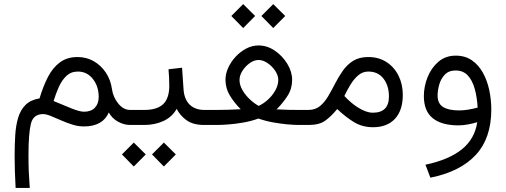

<svg xmlns="http://www.w3.org/2000/svg" viewBox="-20 -617 2498 948"><path d="M532.7 -177.7Q538.1 -137.7 563.7 -106Q589.4 -74.2 622.6 -74.2H640.1V0H622.6Q592.3 0 563.2 -15.9Q534.2 -31.7 517.1 -61.5Q487.3 7.3 394 7.3Q365.7 7.3 336.7 -2Q307.6 -11.2 280.5 -23.2Q253.4 -35.2 230.7 -44.4Q208 -53.7 192.4 -53.7Q144 -53.7 132.3 -5.1Q120.6 43.5 120.6 149.9Q120.6 197.8 122.1 231.9Q123.5 266.1 127 311H57.1Q54.7 267.6 53.5 229.7Q52.2 191.9 52.2 153.3Q52.2 99.6 55.2 51.3Q58.1 2.9 69.6 -35.6Q81.1 -74.2 106.2 -99.1Q131.3 -124 175.3 -131.3Q192.9 -190.9 216.8 -237.1Q240.7 -283.2 276.1 -309.3Q311.5 -335.4 363.3 -335.4Q407.2 -335.4 443.1 -314.7Q479 -293.9 502.7 -258.3Q526.4 -222.7 532.7 -177.7ZM467.3 -138.2Q467.3 -190.9 438.5 -227.3Q409.7 -263.7 364.7 -263.7Q330.6 -263.7 307.9 -242.2Q285.2 -220.7 270.3 -187.3Q255.4 -153.8 244.6 -118.2Q292.5 -98.1 332.8 -81.8Q373 -65.4 395 -65.4Q429.7 -65.4 448.5 -85.2Q467.3 -105 467.3 -138.2Z M619.6 -74.2H692.9Q755.9 -74.2 785.9 -103Q815.9 -131.8 815.9 -194.8Q815.9 -216.8 814.7 -236.6Q813.5 -256.3 812 -274.9L878.9 -282.7L886.2 -176.3Q889.6 -126.5 916.7 -100.3Q943.8 -74.2 988.3 -74.2H1002.9V0H987.3Q933.1 0 900.6 -23.7Q868.2 -47.4 852.5 -79.6Q829.1 -38.6 786.4 -19.3Q743.7 0 692.9 0H619.6ZM789.1 86.9 848.1 145.5 789.1 205.1 730.5 145.5ZM640.6 86.9 699.7 145.5 640.6 205.1 582 145.5Z M1329.1 -596.7 1388.2 -538.1 1329.1 -478.5 1270.5 -538.1ZM1180.7 -596.7 1239.7 -538.1 1180.7 -478.5 1122.1 -538.1ZM1422.4 -222.7Q1422.4 -179.2 1399.9 -144Q1377.4 -108.9 1345.7 -77.1Q1374.5 -75.2 1404.1 -74.7Q1433.6 -74.2 1453.1 -74.2H1500.5V0H1454.6Q1433.6 0 1399.9 -2.9Q1366.2 -5.9 1328.4 -12.7Q1290.5 -19.5 1255.9 -31.7Q1221.2 -19 1182.6 -12.2Q1144 -5.4 1109.4 -2.7Q1074.7 0 1051.8 0H983.4V-74.2H1051.8Q1074.7 -74.2 1105.2 -75Q1135.7 -75.7 1168.5 -77.6Q1137.2 -108.9 1115.2 -144.8Q1093.3 -180.7 1093.3 -223.6Q1093.3 -252.9 1106.9 -282.7Q1120.6 -312.5 1143.8 -337.4Q1167 -362.3 1196 -377.4Q1225.1 -392.6 1256.3 -392.6Q1299.3 -392.6 1337.2 -366.7Q1375 -340.8 1398.7 -301.8Q1422.4 -262.7 1422.4 -222.7ZM1256.3 -320.8Q1234.9 -320.8 1213.1 -305.4Q1191.4 -290 1177 -267.3Q1162.6 -244.6 1162.6 -221.7Q1162.6 -196.8 1177.5 -171.4Q1192.4 -146 1214.4 -125.7Q1236.3 -105.5 1257.3 -94.2Q1281.7 -105.5 1303.7 -125.7Q1325.7 -146 1339.8 -171.4Q1354 -196.8 1354 -222.7Q1354 -244.6 1338.9 -267.3Q1323.7 -290 1301.3 -305.4Q1278.8 -320.8 1256.3 -320.8Z M1821.8 11.2Q1769.5 11.2 1728.3 -13.7Q1687 -38.6 1645 -78.6Q1615.7 -43 1586.2 -21.5Q1556.6 0 1504.9 0H1481V-74.2H1502.9Q1536.6 -74.2 1559.6 -93Q1582.5 -111.8 1600.1 -141.6Q1617.7 -171.4 1634.8 -204.8Q1651.9 -238.3 1672.9 -268.1Q1693.8 -297.9 1723.9 -316.7Q1753.9 -335.4 1797.9 -335.4Q1850.1 -335.4 1888.4 -310.5Q1926.8 -285.6 1947.8 -243.2Q1968.8 -200.7 1968.8 -148.4Q1968.8 -72.3 1930.2 -30.5Q1891.6 11.2 1821.8 11.2ZM1798.3 -263.7Q1770.5 -263.7 1748.8 -245.1Q1727.1 -226.6 1710.2 -198.7Q1693.4 -170.9 1680.2 -143.1Q1714.4 -106.9 1745.6 -87.4Q1787.6 -60.5 1820.8 -60.5Q1900.4 -60.5 1900.4 -140.6Q1900.4 -193.8 1873.5 -228.8Q1846.7 -263.7 1798.3 -263.7Z M2405.8 -76.2Q2405.8 64.9 2329.3 147.7Q2252.9 230.5 2105 260.3L2080.6 196.3Q2196.3 171.9 2260.3 120.4Q2324.2 68.8 2336.4 -13.7Q2316.4 -7.3 2291 -2.7Q2265.6 2 2243.7 2Q2160.6 2 2116.7 -33.4Q2072.8 -68.8 2072.8 -142.6Q2072.8 -189.9 2091.1 -235.8Q2109.4 -281.7 2144.5 -312Q2179.7 -342.3 2230 -342.3Q2276.9 -342.3 2310.1 -319.1Q2343.3 -295.9 2364.5 -257.6Q2385.7 -219.2 2395.8 -171.9Q2405.8 -124.5 2405.8 -76.2ZM2246.1 -71.8Q2268.6 -71.8 2292.2 -75.7Q2315.9 -79.6 2338.4 -85.9Q2335.4 -138.2 2323.7 -179.4Q2312 -220.7 2289.3 -244.9Q2266.6 -269 2229.5 -269Q2195.8 -269 2176.3 -248.5Q2156.7 -228 2148.7 -199.2Q2140.6 -170.4 2140.6 -145.5Q2140.6 -105.5 2168 -88.6Q2195.3 -71.8 2246.1 -71.8Z"/></svg>

Font: Vazirmatn FD NL Light
Style: Regular
Weight: 300
Designer: Saber Rastikerdar
Foundry: Saber Rastikerdar
Version: Version 33.003